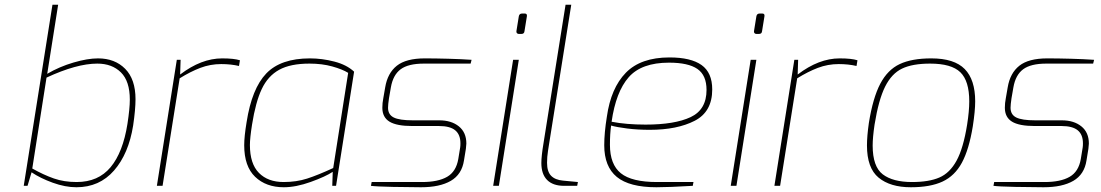

<svg xmlns="http://www.w3.org/2000/svg" viewBox="-20 -783 4641 809"><path d="M113 -57 96 0H80L201 -763H225L179 -472Q230 -502 289.5 -519.5Q349 -537 393 -537Q464 -537 507.5 -493Q551 -449 551 -365Q551 -322 541 -254Q522 -135 460.5 -64.5Q399 6 302 6Q255 6 202.5 -13Q150 -32 113 -57ZM517 -261Q527 -326 527 -363Q527 -441 489.5 -478Q452 -515 390 -515Q303 -515 176 -456L116 -73Q164 -46 207 -31Q250 -16 303 -16Q394 -16 446 -78.5Q498 -141 517 -261Z M725 -531H741L739 -469Q828 -537 916 -537Q966 -537 991 -529L987 -505Q953 -513 912 -513Q866 -513 824 -497Q782 -481 737 -453L665 0H641Z M1009 -171Q1009 -208 1019 -268Q1041 -410 1102 -473.5Q1163 -537 1286 -537Q1337 -537 1389 -523.5Q1441 -510 1472 -481L1396 0H1380L1382 -59Q1352 -39 1289.5 -16.5Q1227 6 1176 6Q1101 6 1055 -38Q1009 -82 1009 -171ZM1384 -75 1447 -476Q1423 -491 1380 -503Q1337 -515 1284 -515Q1204 -515 1156.5 -489Q1109 -463 1083 -408Q1057 -353 1042 -258Q1033 -201 1033 -172Q1033 -93 1071 -54.5Q1109 -16 1175 -16Q1229 -16 1274 -30.5Q1319 -45 1384 -75Z M1543 0 1546 -16H1758Q1826 -16 1864 -38Q1902 -60 1911 -113L1919 -162Q1920 -168 1920 -179Q1920 -216 1898 -234Q1876 -252 1830 -252H1717Q1651 -252 1621 -270.5Q1591 -289 1591 -329Q1591 -349 1595 -369L1603 -415Q1613 -475 1652 -506Q1691 -537 1770 -537Q1814 -537 1868.5 -535.5Q1923 -534 1967 -531L1963 -515H1766Q1700 -515 1668 -491Q1636 -467 1627 -415L1619 -369Q1615 -342 1615 -329Q1615 -300 1639 -288Q1663 -276 1719 -276H1831Q1882 -276 1913.5 -250.5Q1945 -225 1945 -178Q1945 -172 1943 -156L1935 -107Q1926 -48 1879.5 -21Q1833 6 1754 6Q1707 6 1635.5 4.5Q1564 3 1543 0Z M2156 -652 2166 -714Q2168 -726 2180 -726H2191Q2202 -726 2200 -714L2190 -652Q2189 -640 2177 -640H2166Q2161 -640 2158 -643.5Q2155 -647 2156 -652ZM2142 -531H2166L2082 0H2058Z M2261 -96Q2261 -125 2270 -179L2363 -763H2387L2294 -179Q2293 -172 2289 -147Q2285 -122 2285 -97Q2285 -60 2302 -42.5Q2319 -25 2352 -22L2415 -16L2412 0H2357Q2310 0 2285.5 -24.5Q2261 -49 2261 -96Z M2526 -171Q2526 -223 2537 -291Q2554 -412 2617 -476.5Q2680 -541 2801 -541Q2891 -541 2936 -509Q2981 -477 2981 -406Q2981 -312 2907 -274Q2833 -236 2718 -236Q2667 -236 2623 -241.5Q2579 -247 2555 -254Q2550 -220 2550 -173Q2550 -90 2596 -53Q2642 -16 2748 -16H2902L2899 0Q2797 6 2746 6Q2632 6 2579 -37.5Q2526 -81 2526 -171ZM2957 -404Q2957 -466 2918.5 -492.5Q2880 -519 2799 -519Q2683 -519 2629 -457.5Q2575 -396 2557 -270Q2619 -258 2700 -258Q2823 -258 2890 -289.5Q2957 -321 2957 -404Z M3157 -652 3167 -714Q3169 -726 3181 -726H3192Q3203 -726 3201 -714L3191 -652Q3190 -640 3178 -640H3167Q3162 -640 3159 -643.5Q3156 -647 3157 -652ZM3143 -531H3167L3083 0H3059Z M3327 -531H3343L3341 -469Q3430 -537 3518 -537Q3568 -537 3593 -529L3589 -505Q3555 -513 3514 -513Q3468 -513 3426 -497Q3384 -481 3339 -453L3267 0H3243Z M3633 -170Q3633 -209 3641 -265Q3658 -371 3689 -430Q3720 -489 3771 -513Q3822 -537 3904 -537Q4001 -537 4045 -492Q4089 -447 4089 -356Q4089 -316 4079 -251Q4063 -153 4033 -97.5Q4003 -42 3951.5 -18Q3900 6 3818 6Q3731 6 3682 -34.5Q3633 -75 3633 -170ZM4055 -258Q4064 -315 4064 -356Q4064 -442 4026.5 -478.5Q3989 -515 3899 -515Q3825 -515 3781 -494Q3737 -473 3709.5 -418Q3682 -363 3665 -258Q3657 -204 3657 -170Q3657 -81 3699.5 -48.5Q3742 -16 3823 -16Q3894 -16 3938 -35Q3982 -54 4010.5 -106Q4039 -158 4055 -258Z M4166 0 4169 -16H4381Q4449 -16 4487 -38Q4525 -60 4534 -113L4542 -162Q4543 -168 4543 -179Q4543 -216 4521 -234Q4499 -252 4453 -252H4340Q4274 -252 4244 -270.5Q4214 -289 4214 -329Q4214 -349 4218 -369L4226 -415Q4236 -475 4275 -506Q4314 -537 4393 -537Q4437 -537 4491.5 -535.5Q4546 -534 4590 -531L4586 -515H4389Q4323 -515 4291 -491Q4259 -467 4250 -415L4242 -369Q4238 -342 4238 -329Q4238 -300 4262 -288Q4286 -276 4342 -276H4454Q4505 -276 4536.5 -250.5Q4568 -225 4568 -178Q4568 -172 4566 -156L4558 -107Q4549 -48 4502.5 -21Q4456 6 4377 6Q4330 6 4258.5 4.5Q4187 3 4166 0Z"/></svg>

Font: Exo Thin
Style: Italic
Weight: 250
Italic angle: -9°
Designer: Natanael Gama
Foundry: Natanael Gama
Version: Version 1.500; ttfautohint (v1.6)